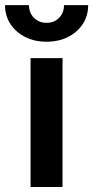

<svg xmlns="http://www.w3.org/2000/svg" viewBox="-68 -748 373 768"><path d="M54.2 0V-515.6H182.1V0ZM118.2 -581.1Q70.3 -581.1 32.7 -600.1Q-4.9 -619.1 -26.4 -652.1Q-47.9 -685.1 -47.9 -727.5H47.9Q47.9 -696.8 67.9 -676.8Q87.9 -656.7 118.2 -656.7Q148.9 -656.7 168.5 -676.8Q188 -696.8 188 -727.5H284.7Q284.7 -685.1 263.2 -652.1Q241.7 -619.1 204.1 -600.1Q166.5 -581.1 118.2 -581.1Z"/></svg>

Font: Inter Display Semi Bold
Style: Regular
Weight: 600
Designer: Rasmus Andersson
Foundry: rsms
Version: Version 4.000;git-37864ae